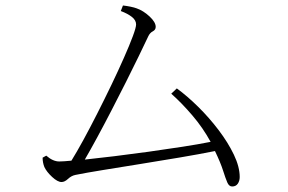

<svg xmlns="http://www.w3.org/2000/svg" viewBox="-20 -700 1040 693"><path d="M598.1 -361.8 618.2 -380.9Q655.8 -353.5 695.6 -314.2Q735.4 -274.9 769.3 -230.2Q803.2 -185.5 824.2 -141.6Q845.2 -97.7 845.2 -61Q845.2 -47.4 838.4 -37.1Q831.5 -26.9 817.9 -26.9Q806.6 -26.9 800.3 -41.7Q793.9 -56.6 784.9 -85Q775.9 -113.3 755.9 -154.8Q700.2 -143.6 629.2 -131.6Q558.1 -119.6 485.4 -107.9Q412.6 -96.2 351.1 -86.2Q289.6 -76.2 252.9 -68.8Q237.8 -65.9 225.6 -54.4Q213.4 -43 202.1 -43Q188 -43 168.2 -61.3Q148.4 -79.6 140.1 -97.2Q133.8 -113.3 133.8 -130.9L147 -138.2Q170.9 -117.2 193.8 -117.2Q208 -117.2 237.8 -120.1Q256.3 -149.9 280.8 -194.6Q305.2 -239.3 331.3 -290.8Q357.4 -342.3 382.3 -394Q407.2 -445.8 427.2 -491.2Q447.3 -536.6 459.2 -568.6Q471.2 -600.6 471.2 -611.8Q471.2 -627 456.1 -638.9Q440.9 -650.9 416 -660.2L423.8 -680.2Q437.5 -678.7 451.4 -675.8Q465.3 -672.9 473.1 -669.9Q497.1 -661.6 519.5 -640.9Q542 -620.1 542 -603Q542 -592.3 531.5 -586.9Q521 -581.5 515.1 -568.8Q501.5 -540 480.5 -496.6Q459.5 -453.1 434.1 -402.8Q408.7 -352.5 382.1 -301Q355.5 -249.5 330.6 -203.6Q305.7 -157.7 286.1 -124Q333 -128.9 392.8 -136.2Q452.6 -143.6 516.1 -152.3Q579.6 -161.1 637.9 -170.2Q696.3 -179.2 740.2 -188Q712.4 -238.8 674.3 -283.4Q636.2 -328.1 598.1 -361.8Z"/></svg>

Font: Source Han Serif CN ExtraLight
Style: Regular
Weight: 250
Designer: Ryoko NISHIZUKA  (kana & ideographs); Frank Grießhammer (Latin, Greek & Cyrillic); Wenlong ZHANG  (bopomofo); Sandoll Co
Foundry: Adobe Systems Incorporated
Version: Version 1.001;PS 1.001;hotconv 16.6.54;makeotf.lib2.5.65590